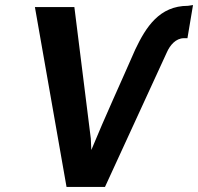

<svg xmlns="http://www.w3.org/2000/svg" viewBox="-20 -739 783 759"><path d="M118 -711 243 0H395L640 -533C652 -560 675 -588 707 -588H721L743 -719L723 -716C610 -716 557 -632 515 -544C457 -411 397 -282 341 -146L339 -191L274 -711Z"/></svg>

Font: Aerodynamic
Style: Obl
Weight: 500
Designer: Google
Version: Version 2.000980; 2014